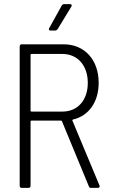

<svg xmlns="http://www.w3.org/2000/svg" viewBox="-20 -916 555 936"><path d="M321 -896H293C288 -896 283 -893 281 -889L220 -779C216 -772 219 -767 227 -767H249C254 -767 258 -770 261 -774L328 -884C332 -891 329 -896 321 -896ZM424 0H457C462 0 466 -3 466 -8C466 -9 466 -10 465 -12L333 -328C332 -330 333 -332 335 -333C413 -351 461 -419 461 -512C461 -624 393 -700 290 -700H86C80 -700 76 -696 76 -690V-10C76 -4 80 0 86 0H119C125 0 129 -4 129 -10V-324C129 -326 131 -328 133 -328H278C280 -328 281 -327 282 -325L413 -8C415 -2 419 0 424 0ZM133 -653H284C359 -653 408 -596 408 -512C408 -428 359 -372 284 -372H133C131 -372 129 -374 129 -376V-649C129 -651 131 -653 133 -653Z"/></svg>

Font: Barlow Semi Condensed Light
Style: Regular
Weight: 300
Width: 4
Designer: Jeremy Tribby
Foundry: Tribby Type
Version: Version 1.422;hotconv 1.0.109;makeotfexe 2.5.65596